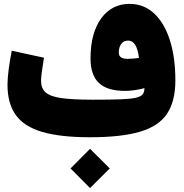

<svg xmlns="http://www.w3.org/2000/svg" viewBox="-20 -707 946 989"><path d="M343.3 160.6 443.8 59.6 545.4 160.6 443.8 261.7ZM724.1 -252.9Q669.9 -238.8 623.5 -238.8Q532.7 -238.8 489.5 -279.5Q446.3 -320.3 446.3 -406.2Q446.3 -536.1 500.7 -611.6Q555.2 -687 647.9 -687Q720.2 -687 772.9 -638.7Q825.7 -590.3 854.5 -501.7Q883.3 -413.1 883.3 -293Q883.3 -185.5 840.6 -121.3Q797.9 -57.1 701.4 -28.6Q605 0 443.4 0Q291.5 0 198 -27.3Q104.5 -54.7 61.5 -114.3Q18.6 -173.8 18.6 -270.5Q18.6 -304.2 24.9 -351.3Q31.2 -398.4 40.5 -445.8L206.5 -409.7Q199.7 -369.6 195.6 -337.9Q191.4 -306.2 191.4 -291Q191.4 -252.4 214.8 -231.2Q238.3 -210 296.6 -201.7Q355 -193.4 459 -193.4Q545.4 -193.4 598.1 -195.3Q650.9 -197.3 678 -203.1Q705.1 -209 714.6 -220.9Q724.1 -232.9 724.1 -252.9ZM695.8 -408.7Q685.1 -498 640.1 -498Q617.2 -498 604.5 -480.7Q591.8 -463.4 591.8 -435.5Q591.8 -403.8 638.2 -403.8Q652.3 -403.8 666.5 -405.3Q680.7 -406.7 695.8 -408.7Z"/></svg>

Font: Estedad-FD Black
Style: Regular
Weight: 900
Designer: Amin Abedi
Version: Version 7.3